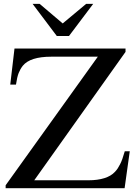

<svg xmlns="http://www.w3.org/2000/svg" viewBox="-20 -995 706 1015"><path d="M666 -195.3 638.7 0H9.8V-15.6L497.1 -695.3H251Q139.6 -695.3 100.6 -647.5Q86.9 -629.9 78.6 -608.9Q70.3 -587.9 64.5 -547.9H34.2L56.6 -738.3H643.6V-720.7L161.1 -42H448.2Q496.1 -42 531.7 -53.2Q567.4 -64.5 586.9 -85.9Q595.7 -94.7 602.1 -104.5Q608.4 -114.3 614.7 -126.5Q621.1 -138.7 627 -155.3Q632.8 -171.9 639.6 -195.3ZM189.5 -974.6 311.5 -871.1 435.5 -974.6H472.7L344.7 -804.7H280.3L152.3 -974.6Z"/></svg>

Font: Jomolhari
Style: Regular
Weight: 400
Designer: Christopher J. Fynn
Foundry: Christopher  J.  Fynn (Karma Drubgy¸ Tenzin).
Version: Version 1.000